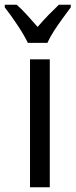

<svg xmlns="http://www.w3.org/2000/svg" viewBox="-58 -786 317 806"><path d="M151 0H68V-537H151ZM239 -766V-755Q224 -735 205 -709Q186 -683 168.5 -656Q151 -629 141 -606H59Q43 -639 15.5 -680.5Q-12 -722 -38 -755V-766H12Q32 -749 54.5 -724Q77 -699 100 -673Q125 -702 144.5 -722Q164 -742 189 -766Z"/></svg>

Font: Avrile Sans Condensed
Style: Regular
Weight: 400
Width: 3
Designer: Monotype Design Team
Foundry: Monotype Imaging Inc.
Version: Version 2.001;September 10, 2019;FontCreator 11.5.0.2425 64-